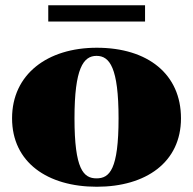

<svg xmlns="http://www.w3.org/2000/svg" viewBox="-20 -697 736 732"><path d="M349 15C536 15 670 -78 670 -246C670 -414 544 -515 349 -515C161 -515 26 -414 26 -246C26 -78 161 15 349 15ZM348 -17C298 -17 264 -52 264 -246C264 -437 298 -484 348 -484C398 -484 432 -439 432 -246C432 -51 398 -17 348 -17ZM164 -677V-615H533V-677Z"/></svg>

Font: Sprat Black
Style: Regular
Weight: 900
Designer: Ethan Nakache
Foundry: Collletttivo
Version: Version 2.000;Glyphs 3.2 (3217)